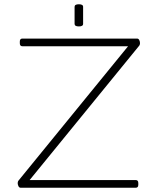

<svg xmlns="http://www.w3.org/2000/svg" viewBox="-20 -881 740 901"><path d="M77 0Q70 0 66.5 -7.5Q63 -15 63 -22Q63 -24 64 -28Q65 -32 68 -35L581 -664H85Q73 -664 73 -678V-686Q73 -700 85 -700H623Q630 -700 633.5 -693Q637 -686 637 -678Q637 -676 636 -672Q635 -668 632 -665L119 -36H617Q629 -36 629 -22V-14Q629 0 617 0ZM350 -757Q330 -757 330 -769V-849Q330 -861 350 -861Q370 -861 370 -849V-769Q370 -757 350 -757Z"/></svg>

Font: Asap Expanded Thin
Style: Regular
Weight: 100
Width: 7
Designer: Pablo Cosgaya
Foundry: Omnibus-Type
Version: Version 3.001; ttfautohint (v1.8.4.7-5d5b)